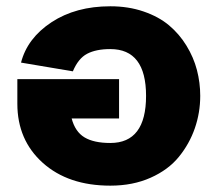

<svg xmlns="http://www.w3.org/2000/svg" viewBox="-20 -581 692 611"><path d="M331.1 -424.8Q285.6 -424.8 257.3 -409.9Q229 -395 211.9 -354L46.9 -381.8Q66.9 -459.5 144 -510.3Q221.2 -561 331.1 -561Q388.7 -561 437 -544.4Q485.4 -527.8 518.1 -500.2Q550.8 -472.7 573.5 -435.5Q596.2 -398.4 606.7 -358.2Q617.2 -317.9 617.2 -275.9Q617.2 -222.7 600.1 -173.1Q583 -123.5 549.3 -82Q515.6 -40.5 459.2 -15.4Q402.8 9.8 331.1 9.8Q197.3 9.8 116.2 -62.7Q35.2 -135.3 35.2 -251V-329.1H358.9V-204.1H208Q219.2 -161.6 249 -143.8Q278.8 -126 331.1 -126Q444.8 -126 444.8 -275.9Q444.8 -424.8 331.1 -424.8Z"/></svg>

Font: LT Superior Black
Style: Regular
Weight: 900
Designer: Daniel Lyons
Foundry: LyonsType
Version: Version 2.005